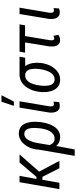

<svg xmlns="http://www.w3.org/2000/svg" viewBox="748 -1556 1011 2546"><g transform="rotate(-90 1253.0 -282.5)"><path d="M142.1 -225.1 182.1 -224.6 295.4 0H393.1L251 -268.6L479 -528.3H371.6L181.2 -304.2H153.3L194.8 -528.3H110.4L18.6 0H103Z M907.2 -247.1 908.2 -257.3C910.6 -276.4 911.6 -296.4 912.1 -317.4C912.6 -338.4 911.1 -358.9 908.2 -379.9C905.3 -400.4 900.4 -419.9 894 -439C887.7 -458 878.4 -474.6 866.7 -489.3C855 -503.4 840.3 -515.1 822.8 -524.4C805.2 -533.2 784.2 -538.1 759.8 -538.6C738.8 -539.1 718.8 -536.1 700.2 -528.8C681.2 -521.5 664.1 -511.7 647.9 -499.5C631.8 -486.8 617.7 -472.2 605 -455.1C592.3 -438 581.5 -419.9 572.3 -400.9C563 -381.8 556.2 -361.8 551.3 -341.8C545.9 -321.8 543.5 -302.2 543 -283.2L543.5 -281.2L460 203.1H544.9L590.8 -43C605.5 -24.9 622.6 -11.7 642.1 -3.4C661.1 4.9 682.1 9.8 705.1 10.3C727.5 10.7 748 7.8 766.1 0.5C784.2 -7.3 800.8 -17.1 814.9 -30.3C829.1 -43 841.3 -58.1 851.6 -75.2C861.8 -92.3 871.1 -110.8 878.4 -130.4C885.7 -149.4 892.1 -169.4 896.5 -189.5C900.9 -209.5 904.8 -228.5 907.2 -247.1ZM824.7 -257.3 823.7 -247.1C821.3 -228 816.9 -207.5 811 -186C805.2 -164.1 796.9 -144 786.1 -126C774.9 -107.4 761.2 -92.3 744.6 -80.6C727.5 -68.4 707.5 -63 683.6 -63.5C662.6 -64 645.5 -70.3 632.8 -82.5C620.1 -94.7 610.4 -109.9 603 -128.9L628.4 -281.7C629.9 -292.5 632.3 -304.7 635.3 -317.9C638.2 -331.1 642.1 -344.2 646.5 -358.4C650.9 -372.1 656.7 -385.3 663.1 -398.4C669.4 -411.6 677.2 -422.9 686 -433.1C694.3 -442.9 704.6 -450.7 715.8 -457C727.1 -462.9 739.3 -465.8 753.4 -465.3C769 -464.8 781.7 -460.9 791.5 -453.6C801.3 -445.8 809.1 -436 814.9 -423.8C820.3 -411.6 824.2 -397.9 826.7 -382.8C829.1 -367.7 830.1 -352.5 830.1 -337.4C830.1 -322.3 829.6 -307.6 828.1 -293.5Z M1263.7 -768.1H1177.7L1123 -603.5H1179.7ZM1116.7 -133.3 1183.6 -528.3H1099.6L1034.2 -134.8C1032.7 -119.6 1032.7 -103.5 1034.2 -87.4C1035.6 -71.3 1039.1 -56.2 1044.9 -43C1050.8 -29.3 1059.6 -18.1 1071.3 -9.3C1082.5 0 1097.7 4.4 1116.7 4.9C1126 5.4 1135.7 4.9 1145 3.4C1154.3 2 1163.1 0 1172.4 -2.9L1178.7 -77.6C1173.3 -76.2 1167.5 -75.2 1162.1 -74.2C1156.7 -73.2 1150.9 -72.8 1145.5 -72.8C1137.2 -72.8 1130.9 -74.7 1126.5 -79.1C1122.1 -83 1119.1 -87.9 1117.7 -94.2C1116.2 -100.1 1115.2 -106.4 1115.7 -113.8C1115.7 -120.6 1116.2 -127 1116.7 -133.3Z M1651.4 -452.6 1760.7 -453.6 1774.4 -528.3 1541 -528.8C1517.1 -528.8 1495.1 -525.4 1475.1 -518.6C1455.1 -511.2 1437 -502 1420.9 -489.7C1404.3 -477.5 1389.6 -462.9 1377.4 -446.3C1364.7 -429.2 1354 -411.1 1344.7 -392.1C1335.4 -373 1327.6 -352.5 1321.8 -331.5C1315.9 -310.5 1311.5 -289.1 1309.1 -268.1L1307.6 -256.8C1305.7 -238.3 1304.7 -218.8 1305.2 -198.7C1305.7 -178.2 1307.6 -158.2 1311.5 -138.7C1315.4 -119.1 1321.3 -100.6 1328.6 -83C1335.9 -64.9 1346.2 -49.3 1358.4 -36.1C1370.6 -22.5 1385.3 -11.7 1402.8 -3.4C1419.9 5.4 1440.4 9.8 1463.4 10.3C1485.8 10.7 1506.8 7.8 1526.4 1.5C1545.4 -5.4 1563.5 -14.6 1579.6 -26.9C1595.7 -39.1 1609.9 -53.2 1622.6 -69.3C1635.3 -85.4 1646.5 -103 1655.8 -122.1C1665 -140.6 1672.4 -160.2 1678.2 -180.7C1684.1 -200.7 1688.5 -220.7 1690.9 -240.7L1692.4 -252C1696.3 -287.6 1695.3 -322.3 1689.5 -356C1683.6 -389.6 1670.9 -421.9 1651.4 -452.6ZM1392.1 -255.4 1393.6 -266.1C1395 -278.3 1397.5 -292 1400.4 -306.2C1403.3 -320.3 1407.2 -334.5 1412.6 -348.6C1417.5 -362.8 1423.3 -376 1430.7 -389.2C1437.5 -402.3 1445.8 -413.6 1455.6 -423.3C1465.3 -433.1 1476.6 -440.9 1489.3 -446.8C1501.5 -452.1 1515.6 -454.6 1531.7 -454.1C1546.9 -453.6 1559.1 -450.2 1569.3 -443.8C1579.1 -437.5 1587.4 -429.2 1593.8 -418.9C1600.1 -408.7 1604.5 -397.5 1607.9 -384.8C1610.8 -371.6 1612.8 -358.4 1613.8 -345.2C1614.3 -331.5 1614.3 -318.4 1613.8 -305.2C1613.3 -292 1612.3 -280.3 1610.8 -270L1609.9 -259.3C1608.4 -246.6 1606 -232.9 1603 -218.3C1599.6 -203.6 1595.7 -189 1590.8 -174.3C1585.4 -159.2 1579.6 -145 1572.3 -131.3C1564.9 -117.7 1556.6 -106 1546.9 -95.7C1536.6 -85.4 1525.4 -77.1 1512.7 -71.3C1499.5 -64.9 1484.9 -62.5 1468.8 -63C1453.6 -63.5 1441.4 -67.4 1431.6 -74.2C1421.4 -81.1 1413.6 -89.8 1407.2 -100.6C1400.9 -111.3 1396.5 -123.5 1394 -137.2C1391.1 -150.9 1389.2 -164.6 1388.7 -178.7C1388.2 -192.9 1388.2 -206.5 1389.2 -219.7C1389.6 -232.9 1390.6 -245.1 1392.1 -255.4Z M2048.3 -455.1H2190.9L2203.6 -528.3H1841.8L1828.6 -455.1H1963.9L1911.6 -136.2C1910.2 -121.1 1909.7 -105 1910.2 -87.9C1910.6 -70.8 1914.1 -55.2 1919.4 -41C1924.8 -26.9 1932.6 -14.6 1943.8 -5.4C1955.1 3.9 1970.2 8.8 1989.7 9.3C2003.9 9.8 2017.6 7.8 2029.8 3.9C2042 -0.5 2053.7 -6.3 2064.9 -14.2L2050.8 -79.1C2045.4 -76.2 2039.6 -73.7 2033.7 -71.3C2027.8 -68.8 2021.5 -67.9 2015.1 -67.9C2007.8 -67.9 2002.4 -70.3 1999 -75.2C1995.6 -80.1 1993.7 -85.9 1992.7 -92.8C1991.7 -99.1 1991.7 -106 1992.2 -113.3C1992.7 -120.6 1993.7 -126.5 1994.1 -130.9Z M2357.9 -133.3 2424.8 -528.3H2340.8L2275.4 -134.8C2273.9 -119.6 2273.9 -103.5 2275.4 -87.4C2276.9 -71.3 2280.3 -56.2 2286.1 -43C2292 -29.3 2300.8 -18.1 2312.5 -9.3C2323.7 0 2338.9 4.4 2357.9 4.9C2367.2 5.4 2377 4.9 2386.2 3.4C2395.5 2 2404.3 0 2413.6 -2.9L2419.9 -77.6C2414.6 -76.2 2408.7 -75.2 2403.3 -74.2C2397.9 -73.2 2392.1 -72.8 2386.7 -72.8C2378.4 -72.8 2372.1 -74.7 2367.7 -79.1C2363.3 -83 2360.4 -87.9 2358.9 -94.2C2357.4 -100.1 2356.4 -106.4 2356.9 -113.8C2356.9 -120.6 2357.4 -127 2357.9 -133.3Z"/></g></svg>

Font: Roboto Condensed
Style: Italic
Weight: 400
Designer: Google
Version: Version 1.000;PS 001.000;hotconv 1.0.88;makeotf.lib2.5.64775